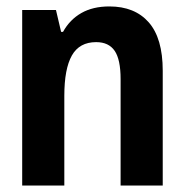

<svg xmlns="http://www.w3.org/2000/svg" viewBox="-20 -577 570 597"><path d="M49 0V-546H154L170 -478H176Q197 -516 233 -536.5Q269 -557 320 -557Q399 -557 442.5 -507.5Q486 -458 486 -357V0H355V-331Q355 -392 336.5 -419Q318 -446 279 -446Q227 -446 203.5 -404.5Q180 -363 180 -279V0Z"/></svg>

Font: Noto Sans Mono Condensed
Style: Bold
Weight: 700
Width: 3
Designer: Monotype Design Team
Foundry: Monotype Imaging Inc.
Version: Version 2.014